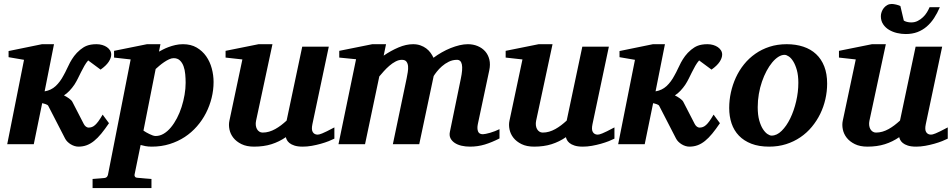

<svg xmlns="http://www.w3.org/2000/svg" viewBox="-20 -721 4761 960"><path d="M536.1 -448.2Q536.1 -431.2 523.4 -411.9Q510.7 -392.6 482.9 -373L420.9 -418.9Q410.6 -407.2 401.9 -391.8Q393.1 -376.5 385 -360.1Q377 -343.8 368.9 -327.6Q360.8 -311.5 352.1 -297.9Q340.8 -281.2 327.4 -267.1Q314 -252.9 299.8 -244.1Q312.5 -237.8 325 -229Q337.4 -220.2 341.8 -211.9L398.9 -101.1Q402.8 -93.3 409.4 -88.1Q416 -83 422.9 -83Q431.6 -83 439.7 -85.9Q447.8 -88.9 455.8 -96.2Q463.9 -103.5 472.9 -116Q481.9 -128.4 493.2 -147.9L524.9 -105Q504.4 -74.7 486.3 -52.7Q468.3 -30.8 450.4 -16.4Q432.6 -2 413.6 5.1Q394.5 12.2 372.1 12.2Q363.3 12.2 353.3 9.3Q343.3 6.3 334 0.7Q324.7 -4.9 317.1 -12.5Q309.6 -20 305.2 -28.8L221.2 -191.9Q219.7 -194.8 216.1 -196.8Q212.4 -198.7 208 -200.4Q203.6 -202.1 199 -203.1Q194.3 -204.1 190.9 -205.1L148.9 0H16.1L100.1 -421.9L22.9 -435.1V-465.8L189.9 -500H250L203.1 -264.2Q235.4 -269.5 258.1 -290.5Q280.8 -311.5 297.9 -344.2Q306.6 -359.4 314 -375.7Q321.3 -392.1 330.1 -408.4Q338.9 -424.8 350.8 -440.9Q362.8 -457 380.9 -472.2Q388.7 -478.5 396.7 -483.6Q404.8 -488.8 414.3 -492.4Q423.8 -496.1 435.5 -498Q447.3 -500 462.9 -500Q478 -500 491.2 -496.1Q504.4 -492.2 514.4 -485.4Q524.4 -478.5 530.3 -469Q536.1 -459.5 536.1 -448.2Z M908.2 -307.1Q908.2 -328.1 906.2 -349.9Q904.3 -371.6 897.9 -389.4Q891.6 -407.2 879.6 -418.7Q867.7 -430.2 848.1 -430.2Q837.4 -430.2 825 -424.3Q812.5 -418.5 800 -409.9Q787.6 -401.4 776.6 -392.1Q765.6 -382.8 758.3 -376L697.3 -67.9Q703.1 -64 710.9 -59.3Q718.8 -54.7 727.1 -50.8Q735.4 -46.9 743.4 -43.9Q751.5 -41 758.3 -41Q779.3 -41 798.6 -52.5Q817.9 -64 834.5 -84Q851.1 -104 864.7 -130.1Q878.4 -156.2 887.9 -186Q897.5 -215.8 902.8 -246.8Q908.2 -277.8 908.2 -307.1ZM1047.9 -311Q1047.9 -271 1038.1 -231.4Q1028.3 -191.9 1010 -156Q991.7 -120.1 964.8 -89.4Q938 -58.6 903.8 -36.1Q869.6 -13.7 828.1 -0.7Q786.6 12.2 739.3 12.2Q720.7 12.2 706.8 9.5Q692.9 6.8 683.1 3.9L652.8 151.9Q651.4 158.7 655.5 163.3Q659.7 168 668 168Q674.8 168.5 685.1 169.4Q693.8 170.4 706.8 171.4Q719.7 172.4 737.3 173.8V219.2H442.9V173.8Q450.7 172.9 461.2 172.4Q471.7 171.9 481 170.9Q491.7 169.9 502.9 168.9Q510.7 168 514.6 163.3Q518.6 158.7 520 151.9L633.3 -423.8L550.3 -433.1V-466.8L714.8 -500H782.2L774.9 -462.9Q782.7 -467.3 795.2 -473.6Q807.6 -480 823.2 -485.8Q838.9 -491.7 856.9 -495.8Q875 -500 895 -500Q934.6 -500 963.4 -483.2Q992.2 -466.3 1011 -439.5Q1029.8 -412.6 1038.8 -378.9Q1047.9 -345.2 1047.9 -311Z M1651.9 -27.8Q1641.6 -22.5 1623.8 -15.4Q1606 -8.3 1584.2 -2.2Q1562.5 3.9 1539.1 8.1Q1515.6 12.2 1494.1 12.2Q1468.3 12.2 1452.1 6.8Q1436 1.5 1427 -6.1Q1418 -13.7 1414.1 -21.7Q1410.2 -29.8 1409.2 -35.2Q1376 -12.2 1337.4 0Q1298.8 12.2 1250 12.2Q1212.9 12.2 1187.3 -0.5Q1161.6 -13.2 1146.7 -32.2Q1131.8 -51.3 1127.2 -74Q1122.6 -96.7 1127 -117.2L1191.9 -423.8L1107.9 -433.1V-466.8L1272.9 -500H1342.3L1260.3 -117.2Q1257.8 -105.5 1259 -94.7Q1260.3 -84 1264.6 -75.9Q1269 -67.9 1276.4 -63Q1283.7 -58.1 1293 -58.1Q1309.6 -58.1 1325.4 -62.7Q1341.3 -67.4 1356.2 -75.7Q1371.1 -84 1385.3 -94.7Q1399.4 -105.5 1413.1 -118.2L1491.2 -487.8H1624L1542 -100.1Q1536.1 -72.3 1544.2 -60.1Q1552.2 -47.9 1567.9 -47.9Q1571.8 -47.9 1576.9 -49.1Q1582 -50.3 1591.1 -54Q1600.1 -57.6 1614.5 -64.7Q1628.9 -71.8 1651.9 -84Z M2477.5 -28.8Q2439.5 -9.3 2404.1 1.5Q2368.7 12.2 2330.1 12.2Q2307.1 12.2 2287.4 7.6Q2267.6 2.9 2253.4 -6.6Q2239.3 -16.1 2232.4 -29.8Q2225.6 -43.5 2229.5 -62L2284.2 -328.1Q2304.2 -421.9 2265.1 -421.9Q2243.2 -421.9 2223.9 -412.4Q2204.6 -402.8 2189.7 -389.6Q2174.8 -376.5 2164.1 -362.8Q2153.3 -349.1 2148.4 -340.8L2076.2 0H1944.3L2013.2 -329.1Q2016.1 -343.8 2018.8 -360.1Q2021.5 -376.5 2020.3 -390.1Q2019 -403.8 2012.2 -412.8Q2005.4 -421.9 1989.3 -421.9Q1973.6 -421.9 1957.5 -413.3Q1941.4 -404.8 1926.8 -392.1Q1912.1 -379.4 1899.2 -365Q1886.2 -350.6 1876.5 -338.9L1805.2 0H1672.4L1760.3 -424.8L1676.3 -433.1V-466.8L1841.3 -500H1910.2L1898.4 -442.9Q1934.6 -467.8 1972.7 -483.9Q2010.7 -500 2045.4 -500Q2065.9 -500 2082.3 -494.1Q2098.6 -488.3 2111.3 -478.8Q2124 -469.2 2132.8 -457Q2141.6 -444.8 2147.5 -432.1Q2167 -446.8 2189 -459.2Q2210.9 -471.7 2233.4 -480.7Q2255.9 -489.7 2277.8 -494.9Q2299.8 -500 2319.3 -500Q2345.7 -500 2368.2 -490.7Q2390.6 -481.4 2405.8 -464.4Q2420.9 -447.3 2426.8 -423.1Q2432.6 -398.9 2426.3 -369.1L2369.1 -100.1Q2364.7 -78.6 2370.1 -64.2Q2375.5 -49.8 2394.5 -49.8Q2399.4 -49.8 2409.2 -51.8Q2418.9 -53.7 2430.7 -57.1Q2442.4 -60.5 2454.6 -65.2Q2466.8 -69.8 2477.5 -75.2Z M3052.2 -27.8Q3042 -22.5 3024.2 -15.4Q3006.3 -8.3 2984.6 -2.2Q2962.9 3.9 2939.5 8.1Q2916 12.2 2894.5 12.2Q2868.7 12.2 2852.5 6.8Q2836.4 1.5 2827.4 -6.1Q2818.4 -13.7 2814.5 -21.7Q2810.5 -29.8 2809.6 -35.2Q2776.4 -12.2 2737.8 0Q2699.2 12.2 2650.4 12.2Q2613.3 12.2 2587.6 -0.5Q2562 -13.2 2547.1 -32.2Q2532.2 -51.3 2527.6 -74Q2522.9 -96.7 2527.3 -117.2L2592.3 -423.8L2508.3 -433.1V-466.8L2673.3 -500H2742.7L2660.6 -117.2Q2658.2 -105.5 2659.4 -94.7Q2660.6 -84 2665 -75.9Q2669.4 -67.9 2676.8 -63Q2684.1 -58.1 2693.4 -58.1Q2710 -58.1 2725.8 -62.7Q2741.7 -67.4 2756.6 -75.7Q2771.5 -84 2785.6 -94.7Q2799.8 -105.5 2813.5 -118.2L2891.6 -487.8H3024.4L2942.4 -100.1Q2936.5 -72.3 2944.6 -60.1Q2952.6 -47.9 2968.3 -47.9Q2972.2 -47.9 2977.3 -49.1Q2982.4 -50.3 2991.5 -54Q3000.5 -57.6 3014.9 -64.7Q3029.3 -71.8 3052.2 -84Z M3590.8 -448.2Q3590.8 -431.2 3578.1 -411.9Q3565.4 -392.6 3537.6 -373L3475.6 -418.9Q3465.3 -407.2 3456.5 -391.8Q3447.8 -376.5 3439.7 -360.1Q3431.6 -343.8 3423.6 -327.6Q3415.5 -311.5 3406.7 -297.9Q3395.5 -281.2 3382.1 -267.1Q3368.7 -252.9 3354.5 -244.1Q3367.2 -237.8 3379.6 -229Q3392.1 -220.2 3396.5 -211.9L3453.6 -101.1Q3457.5 -93.3 3464.1 -88.1Q3470.7 -83 3477.5 -83Q3486.3 -83 3494.4 -85.9Q3502.4 -88.9 3510.5 -96.2Q3518.6 -103.5 3527.6 -116Q3536.6 -128.4 3547.9 -147.9L3579.6 -105Q3559.1 -74.7 3541 -52.7Q3522.9 -30.8 3505.1 -16.4Q3487.3 -2 3468.3 5.1Q3449.2 12.2 3426.8 12.2Q3418 12.2 3408 9.3Q3397.9 6.3 3388.7 0.7Q3379.4 -4.9 3371.8 -12.5Q3364.3 -20 3359.9 -28.8L3275.9 -191.9Q3274.4 -194.8 3270.8 -196.8Q3267.1 -198.7 3262.7 -200.4Q3258.3 -202.1 3253.7 -203.1Q3249 -204.1 3245.6 -205.1L3203.6 0H3070.8L3154.8 -421.9L3077.6 -435.1V-465.8L3244.6 -500H3304.7L3257.8 -264.2Q3290 -269.5 3312.7 -290.5Q3335.4 -311.5 3352.5 -344.2Q3361.3 -359.4 3368.7 -375.7Q3376 -392.1 3384.8 -408.4Q3393.6 -424.8 3405.5 -440.9Q3417.5 -457 3435.5 -472.2Q3443.4 -478.5 3451.4 -483.6Q3459.5 -488.8 3469 -492.4Q3478.5 -496.1 3490.2 -498Q3502 -500 3517.6 -500Q3532.7 -500 3545.9 -496.1Q3559.1 -492.2 3569.1 -485.4Q3579.1 -478.5 3585 -469Q3590.8 -459.5 3590.8 -448.2Z M3971.7 -307.1Q3971.7 -343.8 3964.4 -370.1Q3957 -396.5 3946.5 -413.6Q3936 -430.7 3924.1 -438.7Q3912.1 -446.8 3902.8 -446.8Q3887.7 -446.8 3871.8 -436.8Q3856 -426.8 3841.1 -408.9Q3826.2 -391.1 3813 -366.5Q3799.8 -341.8 3789.8 -312.7Q3779.8 -283.7 3774.2 -251.2Q3768.6 -218.8 3768.6 -185.1Q3768.6 -146.5 3776.1 -119.4Q3783.7 -92.3 3794.7 -75.4Q3805.7 -58.6 3817.4 -50.8Q3829.1 -43 3837.9 -43Q3864.3 -43 3888.4 -66.9Q3912.6 -90.8 3931.2 -128.9Q3949.7 -167 3960.7 -213.9Q3971.7 -260.7 3971.7 -307.1ZM4115.7 -303.2Q4115.7 -263.7 4106.9 -225.1Q4098.1 -186.5 4081.1 -151.6Q4064 -116.7 4039.1 -86.7Q4014.2 -56.6 3981.9 -34.7Q3949.7 -12.7 3910.4 -0.2Q3871.1 12.2 3825.7 12.2Q3774.4 12.2 3736.8 -2.4Q3699.2 -17.1 3674.6 -42.7Q3649.9 -68.4 3637.9 -103.8Q3626 -139.2 3626 -181.2Q3626 -220.2 3634.5 -259Q3643.1 -297.9 3659.4 -333.5Q3675.8 -369.1 3700.2 -399.4Q3724.6 -429.7 3756.6 -452.1Q3788.6 -474.6 3827.9 -487.3Q3867.2 -500 3913.6 -500Q3959.5 -500 3996.8 -487.5Q4034.2 -475.1 4060.5 -450.4Q4086.9 -425.8 4101.3 -388.9Q4115.7 -352.1 4115.7 -303.2Z M4718.8 -27.8Q4708.5 -22.5 4690.7 -15.4Q4672.9 -8.3 4651.1 -2.2Q4629.4 3.9 4606 8.1Q4582.5 12.2 4561 12.2Q4535.2 12.2 4519 6.8Q4502.9 1.5 4493.9 -6.1Q4484.9 -13.7 4481 -21.7Q4477.1 -29.8 4476.1 -35.2Q4442.9 -12.2 4404.3 0Q4365.7 12.2 4316.9 12.2Q4279.8 12.2 4254.2 -0.5Q4228.5 -13.2 4213.6 -32.2Q4198.7 -51.3 4194.1 -74Q4189.5 -96.7 4193.8 -117.2L4258.8 -423.8L4174.8 -433.1V-466.8L4339.8 -500H4409.2L4327.1 -117.2Q4324.7 -105.5 4325.9 -94.7Q4327.1 -84 4331.5 -75.9Q4335.9 -67.9 4343.3 -63Q4350.6 -58.1 4359.9 -58.1Q4376.5 -58.1 4392.3 -62.7Q4408.2 -67.4 4423.1 -75.7Q4438 -84 4452.1 -94.7Q4466.3 -105.5 4480 -118.2L4558.1 -487.8H4690.9L4608.9 -100.1Q4603 -72.3 4611.1 -60.1Q4619.1 -47.9 4634.8 -47.9Q4638.7 -47.9 4643.8 -49.1Q4648.9 -50.3 4658 -54Q4667 -57.6 4681.4 -64.7Q4695.8 -71.8 4718.8 -84ZM4679.2 -685.1Q4666.5 -655.3 4650.4 -630.6Q4634.3 -606 4613.5 -588.1Q4592.8 -570.3 4566.9 -560.5Q4541 -550.8 4508.3 -550.8Q4487.3 -550.8 4465.3 -555.9Q4443.4 -561 4425.3 -571.8Q4407.2 -582.5 4395.8 -599.6Q4384.3 -616.7 4384.3 -640.1Q4384.3 -650.4 4388.2 -661.4Q4392.1 -672.4 4399.2 -681.2Q4406.2 -689.9 4416.3 -695.6Q4426.3 -701.2 4439 -701.2Q4442.4 -701.2 4448.2 -700.4Q4454.1 -699.7 4460.2 -698.2Q4466.3 -696.8 4472.2 -694.8Q4478 -692.9 4481.9 -690.9L4499 -618.2Q4504.4 -614.3 4514.6 -611.6Q4524.9 -608.9 4536.1 -608.9Q4554.2 -608.9 4568.8 -616.5Q4583.5 -624 4595.2 -635.3Q4606.9 -646.5 4615 -659.9Q4623 -673.3 4627.9 -685.1Z"/></svg>

Font: Charis SIL
Style: Bold Italic
Weight: 700
Italic angle: -11°
Foundry: SIL International
Version: Version 4.112